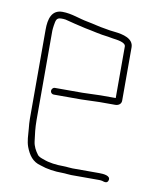

<svg xmlns="http://www.w3.org/2000/svg" viewBox="-67 -572 534 650"><g transform="rotate(10 199.5 -246.5)"><path d="M191 -4C166 -4 139 -7 120 -15C113 -17 102 -21 98 -27C89 -39 81 -53 79 -70C76 -92 73 -116 73 -142V-449C73 -454 74 -460 75 -468C78 -484 78 -495 96 -495C101 -495 106 -495 111 -494C132 -488 160 -482 181 -477C209 -472 233 -465 262 -462L279 -459C293 -457 324 -454 324 -439V-262H272C259 -262 224 -260 210 -260H115C109 -260 104 -254 104 -248C104 -242 109 -237 115 -237H210C224 -237 259 -239 272 -239H326C337 -239 347 -245 347 -257V-440C347 -471 310 -479 282 -482L265 -484C260 -485 254 -486 248 -487C227 -490 207 -496 185 -500C156 -505 128 -518 96 -518C59 -518 50 -486 50 -449V-142C50 -131 51 -120 52 -110C54 -86 54 -66 61 -47C71 -21 85 0 114 7C136 15 163 19 191 19C201 19 211 21 221 21H313C318 21 323 21 327 22C336 25 346 28 349 16C353 0 328 -2 313 -2H221C211 -2 201 -4 191 -4Z"/></g></svg>

Font: Electronic
Style: ExLt
Weight: 200
Version: Version 1.011